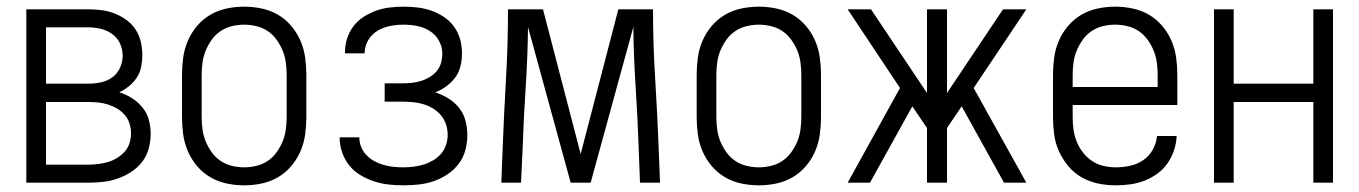

<svg xmlns="http://www.w3.org/2000/svg" viewBox="-20 -548 4078 576"><path d="M59 0V-520H245Q265 -520 285 -517.5Q305 -515 324 -507.5Q343 -500 359.5 -488Q376 -476 387 -459Q398 -442 402.5 -422Q407 -402 407 -382Q407 -365 403.5 -347.5Q400 -330 390.5 -315.5Q381 -301 367.5 -290Q354 -279 338 -271Q358 -265 376 -253.5Q394 -242 407.5 -225.5Q421 -209 426.5 -188.5Q432 -168 432 -147Q432 -124 426 -102Q420 -80 406.5 -62.5Q393 -45 374 -32.5Q355 -20 333.5 -12.5Q312 -5 290 -2.5Q268 0 245 0ZM118 -297H245Q264 -297 283 -301Q302 -305 317 -316Q332 -327 340 -344.5Q348 -362 348 -381Q348 -400 340 -417.5Q332 -435 316.5 -446Q301 -457 282.5 -461.5Q264 -466 245 -466H118ZM245 -54Q260 -54 275 -56Q290 -58 304 -62Q318 -66 331 -74Q344 -82 354 -93Q364 -104 368.5 -118.5Q373 -133 373 -148Q373 -163 368.5 -177.5Q364 -192 354 -203.5Q344 -215 331 -222.5Q318 -230 304 -234.5Q290 -239 275 -240.5Q260 -242 245 -242H118V-54Z M713 8Q686 8 660 2.5Q634 -3 611.5 -16Q589 -29 571.5 -49.5Q554 -70 543.5 -94.5Q533 -119 529.5 -145Q526 -171 526 -197V-323Q526 -349 529.5 -375Q533 -401 543.5 -425.5Q554 -450 571.5 -470.5Q589 -491 611.5 -504Q634 -517 660 -522.5Q686 -528 713 -528Q739 -528 765 -522.5Q791 -517 813.5 -504Q836 -491 853.5 -470.5Q871 -450 881.5 -425.5Q892 -401 895.5 -375Q899 -349 899 -323V-197Q899 -171 895.5 -145Q892 -119 881.5 -94.5Q871 -70 853.5 -49.5Q836 -29 813.5 -16Q791 -3 765 2.5Q739 8 713 8ZM713 -46Q731 -46 749.5 -50.5Q768 -55 783.5 -65.5Q799 -76 810 -91.5Q821 -107 828 -124Q835 -141 837.5 -160Q840 -179 840 -197V-323Q840 -341 837.5 -360Q835 -379 828 -396Q821 -413 810 -428.5Q799 -444 783.5 -454.5Q768 -465 749.5 -469.5Q731 -474 713 -474Q694 -474 675.5 -469.5Q657 -465 641.5 -454.5Q626 -444 615 -428.5Q604 -413 597 -396Q590 -379 587.5 -360Q585 -341 585 -323V-197Q585 -179 587.5 -160Q590 -141 597 -124Q604 -107 615 -91.5Q626 -76 641.5 -65.5Q657 -55 675.5 -50.5Q694 -46 713 -46Z M1190 8Q1168 8 1145.5 5.5Q1123 3 1102 -4Q1081 -11 1061.5 -22.5Q1042 -34 1028 -51.5Q1014 -69 1006.5 -90.5Q999 -112 999 -134V-136H1058V-135Q1058 -120 1064 -106Q1070 -92 1080.5 -81.5Q1091 -71 1104 -64Q1117 -57 1131.5 -53Q1146 -49 1160.5 -47.5Q1175 -46 1190 -46Q1206 -46 1221.5 -48Q1237 -50 1251.5 -54.5Q1266 -59 1279.5 -67Q1293 -75 1303 -86.5Q1313 -98 1318 -113Q1323 -128 1323 -144Q1323 -160 1318 -175Q1313 -190 1303 -202Q1293 -214 1279 -222.5Q1265 -231 1250 -235.5Q1235 -240 1219 -241.5Q1203 -243 1188 -243H1134V-298H1188Q1202 -298 1215.5 -299.5Q1229 -301 1242.5 -305Q1256 -309 1268.5 -316.5Q1281 -324 1290 -334.5Q1299 -345 1303 -359Q1307 -373 1307 -387Q1307 -407 1297 -425.5Q1287 -444 1269.5 -455Q1252 -466 1231.5 -470Q1211 -474 1190 -474Q1170 -474 1150 -470Q1130 -466 1113 -456Q1096 -446 1085 -428Q1074 -410 1074 -390V-388H1015V-392Q1015 -413 1021.5 -433Q1028 -453 1040.5 -469.5Q1053 -486 1071 -497.5Q1089 -509 1108.5 -516Q1128 -523 1149 -525.5Q1170 -528 1190 -528Q1212 -528 1233 -525.5Q1254 -523 1274 -516Q1294 -509 1312 -497Q1330 -485 1342.5 -467.5Q1355 -450 1360.5 -429.5Q1366 -409 1366 -388Q1366 -369 1361.5 -350Q1357 -331 1346 -316Q1335 -301 1319.5 -289.5Q1304 -278 1286 -271Q1307 -264 1325.5 -252.5Q1344 -241 1357.5 -224Q1371 -207 1376.5 -185.5Q1382 -164 1382 -143Q1382 -120 1376 -97.5Q1370 -75 1356 -56.5Q1342 -38 1322.5 -25Q1303 -12 1281 -4.5Q1259 3 1236 5.5Q1213 8 1190 8Z M1484 0 1488 -104Q1492 -208 1498 -312Q1504 -416 1504 -520H1609L1722 -86L1835 -520H1939Q1939 -416 1945.5 -312Q1952 -208 1956 -104L1960 0H1900L1896 -104Q1893 -195 1887 -285.5Q1881 -376 1880 -467L1752 0H1692L1564 -467Q1563 -376 1557 -285.5Q1551 -195 1548 -104L1543 0Z M2257 8Q2230 8 2204 2.5Q2178 -3 2155.5 -16Q2133 -29 2115.5 -49.5Q2098 -70 2087.5 -94.5Q2077 -119 2073.5 -145Q2070 -171 2070 -197V-323Q2070 -349 2073.5 -375Q2077 -401 2087.5 -425.5Q2098 -450 2115.5 -470.5Q2133 -491 2155.5 -504Q2178 -517 2204 -522.5Q2230 -528 2257 -528Q2283 -528 2309 -522.5Q2335 -517 2357.5 -504Q2380 -491 2397.5 -470.5Q2415 -450 2425.5 -425.5Q2436 -401 2439.5 -375Q2443 -349 2443 -323V-197Q2443 -171 2439.5 -145Q2436 -119 2425.5 -94.5Q2415 -70 2397.5 -49.5Q2380 -29 2357.5 -16Q2335 -3 2309 2.5Q2283 8 2257 8ZM2257 -46Q2275 -46 2293.5 -50.5Q2312 -55 2327.5 -65.5Q2343 -76 2354 -91.5Q2365 -107 2372 -124Q2379 -141 2381.5 -160Q2384 -179 2384 -197V-323Q2384 -341 2381.5 -360Q2379 -379 2372 -396Q2365 -413 2354 -428.5Q2343 -444 2327.5 -454.5Q2312 -465 2293.5 -469.5Q2275 -474 2257 -474Q2238 -474 2219.5 -469.5Q2201 -465 2185.5 -454.5Q2170 -444 2159 -428.5Q2148 -413 2141 -396Q2134 -379 2131.5 -360Q2129 -341 2129 -323V-197Q2129 -179 2131.5 -160Q2134 -141 2141 -124Q2148 -107 2159 -91.5Q2170 -76 2185.5 -65.5Q2201 -55 2219.5 -50.5Q2238 -46 2257 -46Z M2992 0 2865 -229 2821 -164V0H2761V-164L2717 -229L2590 0H2523L2680 -284L2523 -520H2593L2761 -269V-520H2821V-269L2989 -520H3059L2901 -284L3059 0Z M3327 8Q3300 8 3274 2.5Q3248 -3 3225 -16Q3202 -29 3185 -49.5Q3168 -70 3157 -94Q3146 -118 3142.5 -144.5Q3139 -171 3139 -197V-323Q3139 -349 3142.5 -375Q3146 -401 3156.5 -425.5Q3167 -450 3184.5 -470.5Q3202 -491 3224.5 -504Q3247 -517 3273 -522.5Q3299 -528 3326 -528Q3352 -528 3378 -522.5Q3404 -517 3426.5 -504Q3449 -491 3466.5 -470.5Q3484 -450 3494.5 -425.5Q3505 -401 3508.5 -375Q3512 -349 3512 -323V-233H3198V-197Q3198 -178 3200.5 -159.5Q3203 -141 3210 -123.5Q3217 -106 3228.5 -91Q3240 -76 3255.5 -65.5Q3271 -55 3289.5 -50.5Q3308 -46 3327 -46Q3348 -46 3369.5 -50.5Q3391 -55 3409 -67Q3427 -79 3438 -98.5Q3449 -118 3451 -140H3510Q3509 -118 3502 -97Q3495 -76 3482.5 -58Q3470 -40 3452 -27Q3434 -14 3413.5 -6Q3393 2 3371 5Q3349 8 3327 8ZM3198 -287H3453V-323Q3453 -341 3450.5 -360Q3448 -379 3441 -396Q3434 -413 3423 -428.5Q3412 -444 3396.5 -454.5Q3381 -465 3362.5 -469.5Q3344 -474 3326 -474Q3307 -474 3288.5 -469.5Q3270 -465 3254.5 -454.5Q3239 -444 3228 -428.5Q3217 -413 3210 -396Q3203 -379 3200.5 -360Q3198 -341 3198 -323Z M3622 0V-520H3681V-297H3920V-520H3979V0H3920V-242H3681V0Z"/></svg>

Font: Iosevka QP Light
Style: Regular
Weight: 300
Designer: Belleve Invis
Foundry: Belleve Invis
Version: Version 20.0.0; ttfautohint (v1.8.4)